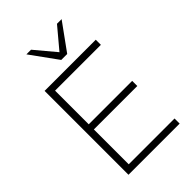

<svg xmlns="http://www.w3.org/2000/svg" viewBox="-271 -1038 1141 1141"><g transform="rotate(-45 299.5 -467.5)"><path d="M105 0V-705H535V-662H150V-379H515V-336H150V-43H535V0ZM305 -765 182 -935H221L330 -805L439 -935H478L355 -765Z"/></g></svg>

Font: Nunito Sans 10pt ExtraLight
Style: Regular
Weight: 250
Designer: Vernon Adams
Foundry: Vernon Adams
Version: Version 3.101;gftools[0.9.27]